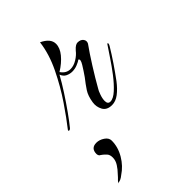

<svg xmlns="http://www.w3.org/2000/svg" viewBox="-192 -363 634 634"><g transform="rotate(-45 125.0 -45.5)"><path d="M142 13Q118 13 109 -3.5Q100 -20 103 -39Q107 -65 117.5 -81Q128 -97 143 -116Q155 -133 166 -151Q177 -169 169 -172Q164 -168 152 -163Q140 -158 127 -158Q116 -158 105.5 -163Q95 -168 90 -181Q77 -157 58.5 -128.5Q40 -100 21.5 -74Q3 -48 -11 -31Q-15 -27 -18.5 -28Q-22 -29 -19 -33Q4 -62 34 -106Q64 -150 89 -201.5Q114 -253 120 -302Q154 -286 154 -261Q154 -242 138 -222.5Q122 -203 96 -187Q109 -168 129 -168Q144 -168 159.5 -177.5Q175 -187 184 -199Q192 -208 197.5 -211Q203 -214 207 -214Q221 -214 227.5 -205.5Q234 -197 229 -187Q211 -162 188 -125.5Q165 -89 147 -57Q144 -53 139 -39Q134 -25 134 -14Q134 1 146 1Q160 1 178 -15.5Q196 -32 214 -55.5Q232 -79 246.5 -101Q261 -123 268 -133Q273 -142 276 -142Q277 -142 277 -140Q277 -136 274 -131Q259 -106 242 -81Q225 -56 208 -33Q192 -12 175.5 0.5Q159 13 142 13ZM17 64Q31 64 44.5 73Q58 82 58 95Q58 125 41.5 153Q25 181 -1 198Q-14 209 -26 209Q-26 210 -26.5 210Q-27 210 -27 211Q-27 209 -25 207.5Q-23 206 -21 203Q-18 200 -13.5 195.5Q-9 191 -5 186Q4 177 12.5 164Q21 151 21 137Q21 124 15 117.5Q9 111 4 107Q1 105 -1.5 103Q-4 101 -6 100Q-9 95 -9 91Q-9 64 17 64Z"/></g></svg>

Font: The Nautigal
Style: Regular
Weight: 400
Designer: Robert E. Leuschke
Foundry: Robert E. Leuschke
Version: Version 1.100; ttfautohint (v1.8.3)